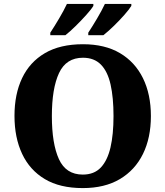

<svg xmlns="http://www.w3.org/2000/svg" viewBox="-20 -951 845 981"><path d="M403 10Q286 10 209 -36Q132 -82 93 -165Q54 -248 54 -359Q54 -470 93 -552Q132 -634 209.5 -679.5Q287 -725 404 -725Q516 -725 593 -679.5Q670 -634 710.5 -551.5Q751 -469 751 -358Q751 -247 710.5 -164.5Q670 -82 592.5 -36Q515 10 403 10ZM403 -59Q461 -59 495 -95Q529 -131 544.5 -197.5Q560 -264 560 -358Q560 -452 545 -519Q530 -586 495.5 -621Q461 -656 404 -656Q318 -656 281.5 -577.5Q245 -499 245 -358Q245 -217 281 -138Q317 -59 403 -59ZM431 -784Q452 -816 476 -856.5Q500 -897 516 -931H651V-921Q641 -904 615.5 -875Q590 -846 560.5 -817.5Q531 -789 508 -771H431ZM237 -784Q258 -816 282 -856.5Q306 -897 322 -931H457V-921Q447 -904 421 -875Q395 -846 366 -817.5Q337 -789 314 -771H237Z"/></svg>

Font: Noto Serif Gujarati ExtraBold
Style: Regular
Weight: 800
Version: Version 2.102